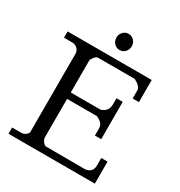

<svg xmlns="http://www.w3.org/2000/svg" viewBox="-208 -1053 1117 1194"><g transform="rotate(30 350.0 -456.0)"><path d="M312 -854Q312 -830 328 -813Q344 -796 367 -796Q390 -796 406 -813Q422 -830 422 -854Q422 -878 406 -895Q390 -912 367 -912Q344 -912 328 -895Q312 -878 312 -854ZM237 -416V-650Q256 -685 273 -688H539Q585 -665 589 -637V-576H634V-735H30V-690H95Q114 -687 127 -675Q139 -662 142 -645V-74Q129 -49 101 -45H30V0H650V-158H605V-103Q605 -54 553 -47L268 -48Q242 -62 237 -91V-370H451Q501 -349 501 -310V-259H546V-527H501V-482Q501 -432 451 -416Z"/></g></svg>

Font: Sawarabi Mincho
Style: Regular
Weight: 400
Version: Version 1.082; ttfautohint (v1.8.4.7-5d5b)